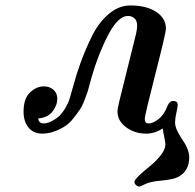

<svg xmlns="http://www.w3.org/2000/svg" viewBox="-20 -476 710 700"><path d="M65.9 -68.8Q65.9 -116.7 89.4 -138.9Q112.8 -161.1 140.1 -161.1Q161.1 -161.1 175 -148.7Q189 -136.2 189 -115.2Q189 -93.3 172.4 -70.6Q155.8 -47.9 119.1 -43.9Q122.1 -25.9 139.2 -25.9Q158.2 -25.9 184.1 -43.5Q210 -61 229 -103Q232.9 -110.8 245.4 -157Q257.8 -203.1 274.4 -249Q291 -294.9 315.4 -344.5Q339.8 -394 376.5 -425Q413.1 -456.1 455.1 -456.1Q514.2 -456.1 549.6 -432.6Q585 -409.2 585 -371.1Q585 -356.9 546.4 -206.1Q507.8 -55.2 507.8 -43Q507.8 -25.9 522 -25.9Q537.1 -25.9 557.6 -41.5Q578.1 -57.1 590.8 -89.8Q597.7 -107.9 611.8 -107.9Q627.9 -107.9 627.9 -92.8Q627.9 -86.9 623 -64.9Q618.2 -43 618.2 -29.8Q618.2 -5.9 644 31.5Q669.9 68.8 669.9 97.2Q669.9 148.9 627.9 169.9Q609.9 178.7 567.9 182.4Q525.9 186 505.9 196.8Q491.7 203.6 487.8 204.1Q481.9 204.1 476.1 199Q470.2 193.8 470.2 187Q470.2 180.2 487.5 163.6Q504.9 147 526.4 129.9Q547.9 112.8 565.4 90.8Q583 68.8 583 50.8Q583 43.9 578.6 22.5Q574.2 1 573.2 -7.8Q544.4 11.2 513.2 11.2Q471.2 11.2 439.7 -12Q408.2 -35.2 408.2 -70.8Q408.2 -78.6 415 -106.9L476.1 -353Q480 -371.1 480 -381.8Q480 -400.9 470 -409.4Q460 -418 446.8 -418Q410.6 -418 374.8 -349.4Q338.9 -280.8 314 -194.8Q313 -191.9 308.1 -172.9Q303.2 -153.8 299.6 -142.3Q295.9 -130.9 287.8 -109.9Q279.8 -88.9 269.8 -74.5Q259.8 -60.1 246.3 -43Q232.9 -25.9 213.9 -13.9Q194.8 -2 172.9 4.9Q154.8 10.7 134.8 11.2Q101.6 11.2 83.7 -11.2Q65.9 -33.7 65.9 -68.8Z"/></svg>

Font: CMU Serif
Style: BoldItalic
Weight: 700
Italic angle: -14.04°
Version: Version 0.7.0